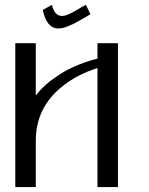

<svg xmlns="http://www.w3.org/2000/svg" viewBox="-20 -758 602 778"><path d="M328.1 -738.3 346.7 -700.2Q322.3 -686.5 300.8 -673.8Q279.3 -661.1 256.3 -651.9Q233.4 -642.6 216.8 -642.6Q168.9 -642.6 153.3 -717.8L190.4 -738.3Q201.2 -693.4 230.5 -693.4Q243.2 -693.4 259.3 -700.7Q275.4 -708 296.4 -720.7Q317.4 -733.4 328.1 -738.3ZM375 -583H458V0H375V-482.4Q293 -456.1 235.4 -410.2Q125 -324.2 125 -187.5V0H42V-583H125V-371.1Q158.2 -414.1 204.1 -444.3Q272.5 -494.1 375 -520.5Z"/></svg>

Font: wanta
Style: Medium
Weight: 500
Version: Version 0.91